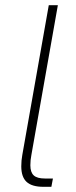

<svg xmlns="http://www.w3.org/2000/svg" viewBox="-20 -720 294 740"><path d="M62 -79Q62 -102 66 -123L168 -700H203L101 -123Q97 -103 97 -83Q97 -56 110 -44Q123 -32 153 -32H184L178 0H147Q103 0 82.5 -19Q62 -38 62 -79Z"/></svg>

Font: Bai Jamjuree ExtraLight
Style: Italic
Weight: 275
Italic angle: -10°
Version: Version 1.000; ttfautohint (v1.6)